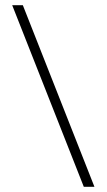

<svg xmlns="http://www.w3.org/2000/svg" viewBox="-20 -720 411 740"><path d="M68 -700 344 0H303L27 -700Z"/></svg>

Font: Bebas Neue Book
Style: Regular
Weight: 300
Designer: Ryoichi Tsunekawa
Foundry: Ryoichi Tsunekawa
Version: Version 1.003;PS 001.003;hotconv 1.0.88;makeotf.lib2.5.64775